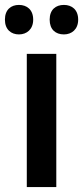

<svg xmlns="http://www.w3.org/2000/svg" viewBox="-35 -827 338 781"><path d="M-15 -747C-15 -707 10 -687 42 -687C74 -687 100 -708 100 -747C100 -788 74 -807 42 -807C10 -807 -15 -788 -15 -747ZM167 -747C167 -707 191 -687 225 -687C257 -687 283 -708 283 -747C283 -788 257 -807 225 -807C192 -807 167 -788 167 -747ZM194 -66V-608H74V-66Z"/></svg>

Font: Noto Sans Malayalam UI SemiCondensed SemiBold
Style: Regular
Weight: 600
Width: 4
Designer: Jelle Bosma - Monotype Design Team
Foundry: Monotype Imaging Inc.
Version: Version 2.104